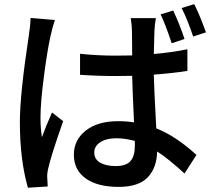

<svg xmlns="http://www.w3.org/2000/svg" viewBox="-20 -835 1017 910"><path d="M359.4 -580.1Q442.4 -571.3 527.3 -571.3Q580.1 -571.3 606.4 -572.3Q606.4 -599.6 606 -638.2Q605.5 -676.8 605.5 -685.5Q605.5 -711.9 599.6 -749H718.8Q713.9 -723.6 711.9 -687.5Q710.9 -659.2 709 -579.1Q791 -585.9 868.2 -601.6V-499Q793.9 -487.3 709 -481.4Q710 -420.9 720.7 -226.6Q814.5 -189.5 911.1 -100.6L854.5 -12.7Q775.4 -85 724.6 -117.2Q723.6 -41 680.7 4.9Q637.7 50.8 542 50.8Q442.4 50.8 386.2 10.7Q330.1 -29.3 330.1 -101.6Q330.1 -171.9 386.7 -216.3Q443.4 -260.7 540 -260.7Q580.1 -260.7 615.2 -254.9Q607.4 -421.9 606.4 -475.6Q580.1 -474.6 527.3 -474.6Q445.3 -474.6 359.4 -480.5ZM74.2 -255.9Q74.2 -387.7 116.2 -664.1Q124 -712.9 125 -750L240.2 -740.2Q229.5 -710 218.8 -661.1Q204.1 -595.7 188 -471.7Q171.9 -347.7 171.9 -277.3Q171.9 -228.5 178.7 -184.6Q196.3 -234.4 226.6 -301.8L279.3 -260.7Q219.7 -90.8 208 -34.2Q202.1 -7.8 204.1 9.8Q204.1 21.5 206.1 48.8L112.3 54.7Q74.2 -78.1 74.2 -255.9ZM426.8 -112.3Q426.8 -80.1 454.6 -64Q482.4 -47.9 528.3 -47.9Q578.1 -47.9 598.6 -71.8Q619.1 -95.7 619.1 -143.6V-167Q573.2 -179.7 531.2 -179.7Q484.4 -179.7 455.6 -161.1Q426.8 -142.6 426.8 -112.3ZM741.2 -766.6 800.8 -785.2Q832 -718.8 854.5 -650.4L793.9 -629.9Q760.7 -728.5 741.2 -766.6ZM840.8 -796.9 900.4 -815.4Q927.7 -761.7 956.1 -681.6L895.5 -662.1Q867.2 -746.1 840.8 -796.9Z"/></svg>

Font: Min Sans SemiBold
Style: Regular
Weight: 600
Designer: Jinseong-Kim, NotoSansCJK, Nunito
Foundry: Jinseong-Kim
Version: Version 1.400;Glyphs 3.1.2 (3151)